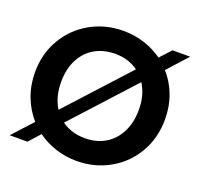

<svg xmlns="http://www.w3.org/2000/svg" viewBox="-124 -846 1033 992"><g transform="rotate(20 392.5 -350.5)"><path d="M23.9 0 124 -109.9Q82 -157.7 58.6 -219.2Q35.2 -280.8 35.2 -351.1Q35.2 -453.1 83 -534.7Q130.9 -616.2 212.9 -662.1Q294.9 -708 393.1 -708Q453.1 -708 508.1 -690.4Q563 -672.9 608.9 -640.1L664.1 -700.2H761.2L662.1 -590.8Q704.1 -543.9 727.1 -482.9Q750 -421.9 750 -351.1Q750 -248 702.4 -166.5Q654.8 -85 573 -39.1Q491.2 6.8 393.1 6.8Q333 6.8 277.6 -11Q222.2 -28.8 176.8 -62L121.1 0ZM179.2 -351.1Q178.7 -269 215.8 -210L520 -543Q466.8 -582 393.1 -582Q330.1 -582 281.5 -554Q232.9 -525.9 206.1 -473.4Q179.2 -420.9 179.2 -351.1ZM265.1 -157.2Q320.3 -118.2 393.1 -118.2Q456.1 -118.2 503.9 -146.5Q551.8 -174.8 578.9 -227.8Q606 -280.8 606 -351.1Q606 -433.1 568.8 -490.2Z"/></g></svg>

Font: Poppins SemiBold
Style: Regular
Weight: 600
Designer: Ninad Kale (Devanagari), Jonny Pinhorn (Latin)
Foundry: Indian Type Foundry
Version: 4.004